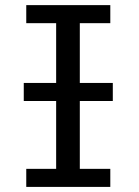

<svg xmlns="http://www.w3.org/2000/svg" viewBox="-20 -733 545 753"><path d="M200.2 -407.7V-642.1H83V-712.9H412.6V-642.1H293V-407.7H422.4V-336.9H293V-70.8H412.6V0H83V-70.8H200.2V-336.9H73.2V-407.7Z"/></svg>

Font: Andika APac
Style: Regular
Weight: 400
Designer: Victor Gaultney, Annie Olsen, Julie Remington, Don Collingsworth, Eric Hays, Becca Hirsbrunner
Foundry: SIL International
Version: Version 5.000